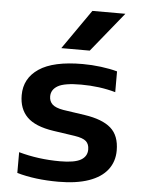

<svg xmlns="http://www.w3.org/2000/svg" viewBox="-56 -852 667 907"><g transform="rotate(5 277.0 -399.0)"><path d="M58.5 -14.5V-113Q151.5 -87 254.5 -87Q323 -87 352.8 -104Q382.5 -121 382.5 -154Q382.5 -179.5 367.5 -193Q352.5 -206.5 313 -212.5L211 -227.5Q124 -240.5 85.5 -279Q47 -317.5 47 -382.5Q47 -462.5 114.8 -508.2Q182.5 -554 321.5 -554Q365 -554 408.2 -548.5Q451.5 -543 486 -533.5V-435Q410 -456.5 322.5 -456.5Q243.5 -456.5 212.5 -438.5Q181.5 -420.5 181.5 -388.5Q181.5 -365.5 196.5 -351Q211.5 -336.5 249 -330L351 -315Q436 -302.5 476.5 -267Q517 -231.5 517 -161Q517 -108 487.2 -69.5Q457.5 -31 398.8 -10.5Q340 10 255 10Q144 10 58.5 -14.5ZM214 -620 345 -808H501.5L349 -620Z"/></g></svg>

Font: Encode Sans Expanded SemiBold
Style: Regular
Weight: 600
Width: 7
Designer: Multiple Designers
Foundry: Impallari Type
Version: Version 2.000